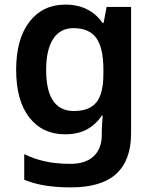

<svg xmlns="http://www.w3.org/2000/svg" viewBox="-20 -572 666 832"><path d="M263 -552Q317 -552 357.5 -531.5Q398 -511 424 -473H429L442 -542H548V6Q548 122 484 181Q420 240 287 240Q225 240 176 232Q127 224 85 207V96Q128 117 176.5 127.5Q225 138 286 138Q351 138 386 105Q421 72 421 13V-3Q421 -16 422.5 -36.5Q424 -57 425 -71H421Q396 -33 357 -11.5Q318 10 262 10Q164 10 107 -63Q50 -136 50 -270Q50 -403 107.5 -477.5Q165 -552 263 -552ZM298 -450Q241 -450 210.5 -403.5Q180 -357 180 -269Q180 -91 300 -91Q368 -91 398 -129Q428 -167 428 -250V-272Q428 -364 397.5 -407Q367 -450 298 -450Z"/></svg>

Font: Noto Sans Thai Looped SemiBold
Style: Regular
Weight: 600
Designer: Sasikarn Vongin, Ben Mitchell
Foundry: The Fontpad Ltd
Version: Version 1.001; ttfautohint (v1.8.4.7-5d5b)